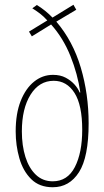

<svg xmlns="http://www.w3.org/2000/svg" viewBox="-20 -778 439 808"><path d="M135 -757Q171 -735 201 -704L289 -758L301 -737L217 -687Q287 -605 320 -493.5Q353 -382 353 -259Q353 -117 312.5 -53.5Q272 10 202 10Q146 10 111.5 -24Q77 -58 61.5 -112Q46 -166 46 -225Q46 -300 67 -353Q88 -406 123.5 -434.5Q159 -463 203 -463Q234 -463 256.5 -451Q279 -439 294 -422Q309 -405 315 -389H318Q307 -466 276.5 -542Q246 -618 195 -675L114 -625L102 -645L179 -692Q165 -708 148 -721Q131 -734 116 -743ZM206 -438Q145 -438 108.5 -379.5Q72 -321 72 -225Q72 -165 87 -117.5Q102 -70 131 -42.5Q160 -15 202 -15Q264 -15 295 -75Q326 -135 326 -232Q326 -336 293.5 -387Q261 -438 206 -438Z"/></svg>

Font: Noto Sans Sinhala UI ExtraCondensed Thin
Style: Regular
Weight: 100
Width: 2
Designer: Jelle Bosma - Monotype Design Team
Foundry: Monotype Imaging Inc.
Version: Version 2.006; ttfautohint (v1.8.4.7-5d5b)